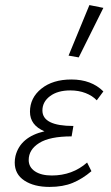

<svg xmlns="http://www.w3.org/2000/svg" viewBox="-20 -731 437 756"><path d="M290 -505 250 -512 332 -711 387 -700ZM261 -418Q340 -418 387 -371L361 -336Q344 -354 317 -364.5Q290 -375 257 -375Q207 -375 177 -352.5Q147 -330 147 -296Q147 -235 269 -235L262 -194Q176 -194 134.5 -168Q93 -142 93 -101Q93 -73 117.5 -56.5Q142 -40 184 -40Q265 -40 323 -91L340 -57Q305 -27 266.5 -11Q228 5 175 5Q114 5 76 -20Q38 -45 38 -91Q38 -104 41 -117Q60 -192 155 -214Q98 -238 98 -291Q98 -346 143 -382Q188 -418 261 -418Z"/></svg>

Font: Ysabeau Infant Semilight
Style: Italic
Weight: 300
Italic angle: -12°
Designer: Christian Thalmann (Catharsis Fonts)
Version: Version 0.003